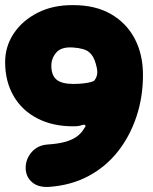

<svg xmlns="http://www.w3.org/2000/svg" viewBox="-20 -642 595 748"><path d="M537 -350Q537 -264 511.5 -187.5Q486 -111 439 -51.5Q392 8 324.5 44Q257 80 172 86Q129 89 104.5 67.5Q80 46 80 12Q80 -22 103 -49Q126 -76 165 -79Q211 -82 239.5 -91Q268 -100 284.5 -114Q301 -128 309 -144Q315 -149 312.5 -153Q310 -157 304 -156Q299 -154 290 -152Q281 -150 269 -150Q188 -149 127 -180Q66 -211 33 -268Q0 -325 0 -400Q0 -461 33.5 -511.5Q67 -562 127 -592.5Q187 -623 266 -622Q352 -622 412.5 -587Q473 -552 505 -491Q537 -430 537 -350ZM353 -394Q345 -424 327 -439Q309 -454 264 -457Q219 -460 199.5 -437.5Q180 -415 180 -386Q180 -349 200 -332Q220 -315 266 -315Q287 -315 304 -317Q321 -319 333 -322Q345 -325 348 -329Q356 -339 358.5 -353Q361 -367 353 -394Z"/></svg>

Font: Winky Sans ExtraBold
Style: Regular
Weight: 800
Designer: Simon Atzbach
Foundry: typofactur
Version: Version 1.205